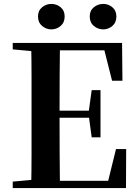

<svg xmlns="http://www.w3.org/2000/svg" viewBox="-20 -960 706 980"><path d="M242 -810Q216 -810 195 -827.5Q174 -845 174 -876Q174 -906 195 -923Q216 -940 242 -940Q269 -940 289.5 -923Q310 -906 310 -876Q310 -845 289.5 -827.5Q269 -810 242 -810ZM507 -810Q480 -810 459 -827.5Q438 -845 438 -876Q438 -906 459 -923Q480 -940 507 -940Q533 -940 553.5 -923Q574 -906 574 -876Q574 -845 553.5 -827.5Q533 -810 507 -810ZM45 0V-33L198 -47H213V0ZM139 0Q141 -85 141 -171.5Q141 -258 141 -346V-394Q141 -481 141 -567.5Q141 -654 139 -741H286Q285 -656 284.5 -568Q284 -480 284 -387V-359Q284 -263 284.5 -175Q285 -87 286 0ZM213 0V-37H595L524 -4L572 -199H624L623 0ZM213 -359V-395H459V-359ZM448 -259 433 -370V-391L448 -500H493V-259ZM45 -708V-741H213V-694H198ZM552 -548 504 -738 575 -703H213V-741H603L605 -548Z"/></svg>

Font: Noto Serif SC ExtraLight
Style: Bold
Weight: 700
Version: Version 2.002-H1;hotconv 1.1.0;makeotfexe 2.6.0